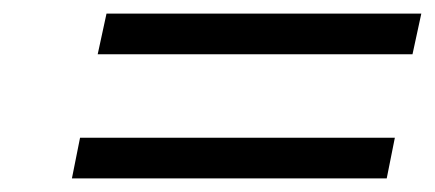

<svg xmlns="http://www.w3.org/2000/svg" viewBox="-20 -477 641 283"><path d="M137 -457 124 -397H588L601 -457ZM86 -214H550L562 -274H98Z"/></svg>

Font: LT Wave Light
Style: Italic
Weight: 300
Designer: Daniel Lyons
Version: Version 2.5 (Glyphs App)